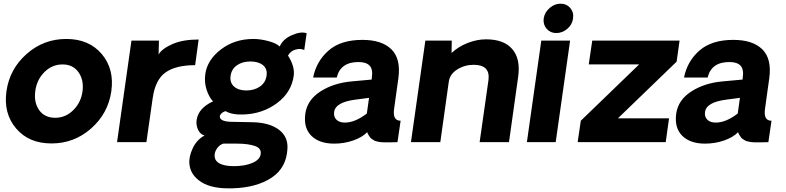

<svg xmlns="http://www.w3.org/2000/svg" viewBox="-20 -770 4260 1040"><path d="M474 -74.5Q382 7 259 7Q136 7 67 -74.5Q-2 -156 15 -276Q32 -396 124 -477.5Q216 -559 339 -559Q462 -559 531 -477.5Q600 -396 583 -276Q566 -156 474 -74.5ZM279 -132Q335 -132 377 -173.5Q419 -215 427 -276Q435 -337 405 -379Q375 -421 319 -421Q262 -421 220.5 -379.5Q179 -338 171 -276Q163 -214 192.5 -173Q222 -132 279 -132Z M1056 -556 1037 -417Q932 -417 876.5 -377.5Q821 -338 807 -238L773 0H614L692 -550H841L839 -475Q858 -507 914.5 -531.5Q971 -556 1056 -556Z M1241 250Q1129 254 1070 216Q1011 178 1006 118Q1002 81 1023.5 34Q1045 -13 1088 -36Q1065 -42 1053 -67Q1041 -92 1045 -120Q1055 -185 1134 -221Q1112 -244 1099 -284Q1086 -324 1092 -369Q1103 -446 1177 -502.5Q1251 -559 1353 -559Q1390 -559 1433.5 -547.5Q1477 -536 1495 -518Q1512 -558 1561 -579.5Q1610 -601 1641 -590Q1632 -525 1628 -499Q1608 -509 1581 -501.5Q1554 -494 1540 -469Q1578 -410 1571 -359Q1558 -269 1480.5 -211.5Q1403 -154 1302 -150Q1237 -147 1202 -168Q1186 -163 1177.5 -153.5Q1169 -144 1171 -135Q1176 -110 1241 -110L1348 -108Q1439 -106 1490 -68Q1541 -30 1537 35Q1532 139 1451 192.5Q1370 246 1241 250ZM1424 -361Q1429 -397 1404.5 -417Q1380 -437 1336 -437Q1293 -437 1263.5 -416.5Q1234 -396 1229 -359Q1224 -322 1248 -301Q1272 -280 1314 -280Q1358 -280 1388.5 -301.5Q1419 -323 1424 -361ZM1392 65Q1397 33 1360 20.5Q1323 8 1264 8H1190Q1172 13 1158.5 30Q1145 47 1143 65Q1139 97 1166 113.5Q1193 130 1247 130Q1306 130 1347 112.5Q1388 95 1392 65Z M1790 8Q1709 8 1666 -35Q1623 -78 1634 -156Q1645 -229 1715.5 -274.5Q1786 -320 1884 -329L1993 -339L1994 -348Q2001 -394 1982.5 -414Q1964 -434 1922 -434Q1824 -434 1804 -350H1676Q1694 -439 1760 -496.5Q1826 -554 1943 -554Q2048 -554 2100 -503Q2152 -452 2138 -347Q2134 -320 2126.5 -265Q2119 -210 2115 -182Q2105 -116 2150 -116L2133 0Q2128 0 2114.5 0.5Q2101 1 2093 1Q2092 1 2079.5 1Q2067 1 2064 1Q2061 1 2050 0.5Q2039 0 2035 -1Q2031 -2 2021.5 -4Q2012 -6 2008 -8.5Q2004 -11 1996.5 -15.5Q1989 -20 1985 -25.5Q1981 -31 1976.5 -38Q1972 -45 1969 -54Q1942 -26 1893 -9Q1844 8 1790 8ZM1848 -106Q1903 -106 1967 -155L1979 -240L1903 -230Q1798 -216 1790 -165Q1786 -138 1802 -122Q1818 -106 1848 -106Z M2613 -557Q2709 -557 2754.5 -504.5Q2800 -452 2787 -356L2737 0H2578L2626 -337Q2636 -419 2546 -419Q2497 -419 2457 -394Q2417 -369 2411 -328L2365 0H2206L2284 -550H2427L2426 -483Q2462 -517 2512.5 -537Q2563 -557 2613 -557Z M2993 -591Q2961 -591 2941 -614Q2921 -637 2925 -670Q2930 -703 2957 -726.5Q2984 -750 3016 -750Q3049 -750 3069 -726.5Q3089 -703 3084 -670Q3080 -637 3053 -614Q3026 -591 2993 -591ZM2912 -550H3068L2990 0H2834Z M3126 -116 3442 -421H3169L3188 -550H3661L3645 -436L3327 -129H3604L3586 0H3109Z M3799 8Q3718 8 3675 -35Q3632 -78 3643 -156Q3654 -229 3724.5 -274.5Q3795 -320 3893 -329L4002 -339L4003 -348Q4010 -394 3991.5 -414Q3973 -434 3931 -434Q3833 -434 3813 -350H3685Q3703 -439 3769 -496.5Q3835 -554 3952 -554Q4057 -554 4109 -503Q4161 -452 4147 -347Q4143 -320 4135.5 -265Q4128 -210 4124 -182Q4114 -116 4159 -116L4142 0Q4137 0 4123.5 0.5Q4110 1 4102 1Q4101 1 4088.5 1Q4076 1 4073 1Q4070 1 4059 0.5Q4048 0 4044 -1Q4040 -2 4030.5 -4Q4021 -6 4017 -8.5Q4013 -11 4005.5 -15.5Q3998 -20 3994 -25.5Q3990 -31 3985.5 -38Q3981 -45 3978 -54Q3951 -26 3902 -9Q3853 8 3799 8ZM3857 -106Q3912 -106 3976 -155L3988 -240L3912 -230Q3807 -216 3799 -165Q3795 -138 3811 -122Q3827 -106 3857 -106Z"/></svg>

Font: Oakes Grotesk Bold
Style: Italic
Weight: 700
Italic angle: -8°
Designer: Samuel Oakes
Foundry: Samuel Oakes
Version: Version 1.000;PS 001.000;hotconv 1.0.88;makeotf.lib2.5.64775